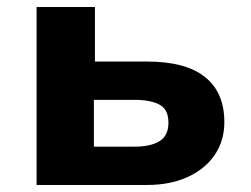

<svg xmlns="http://www.w3.org/2000/svg" viewBox="-20 -526 713 546"><path d="M84 0V-506H250V-351H398Q508 -351 563 -307Q618 -263 618 -179Q618 -126 591 -86Q564 -46 514.5 -23Q465 0 398 0ZM247 -109H364Q408 -109 433.5 -124.5Q459 -140 459 -177Q459 -215 433.5 -228.5Q408 -242 364 -242H247Z"/></svg>

Font: Nunito Sans 6pt ExtraBold
Style: Regular
Weight: 800
Version: Version 3.101;gftools[0.9.27]